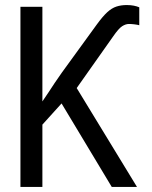

<svg xmlns="http://www.w3.org/2000/svg" viewBox="-20 -741 603 761"><path d="M61 0V-714H148V-339Q160 -356 172 -374.5Q184 -393 197 -412.5Q210 -432 225 -453L363 -643Q387 -676 405 -692.5Q423 -709 441.5 -715Q460 -721 482 -721Q498 -721 510.5 -718.5Q523 -716 532 -712V-641Q525 -643 513 -644.5Q501 -646 491 -646Q478 -646 464 -637Q450 -628 428 -596L284 -392L523 0H423L224 -331L148 -247V0Z"/></svg>

Font: Noto Sans Mono SemiCondensed
Style: Regular
Weight: 400
Width: 4
Designer: Monotype Design Team
Foundry: Monotype Imaging Inc.
Version: Version 2.010